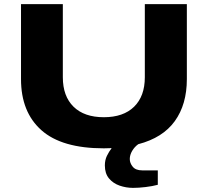

<svg xmlns="http://www.w3.org/2000/svg" viewBox="-20 -708 1008 932"><path d="M484 12Q280 12 181 -76Q82 -164 82 -324V-688H285V-333Q285 -241 337 -190Q389 -139 484 -139Q579 -139 631 -190Q683 -241 683 -333V-688H887V-324Q887 -201 828.5 -120Q770 -39 651 -8Q633 5 621.5 24.5Q610 44 610 64Q610 84 624.5 101.5Q639 119 670 119H746V189Q720 196 686.5 200Q653 204 626 204Q592 204 560.5 193Q529 182 509 158Q489 134 489 95Q489 69 499 48.5Q509 28 522 11Q504 12 484 12Z"/></svg>

Font: Archivo Expanded ExtraBold
Style: Regular
Weight: 800
Width: 7
Designer: Hector Gatti
Foundry: Omnibus-Type
Version: Version 2.001; ttfautohint (v1.8.3)